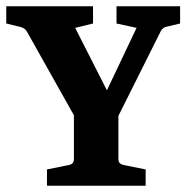

<svg xmlns="http://www.w3.org/2000/svg" viewBox="-29 -593 598 613"><path d="M226 -191 57 -492Q50 -504 36 -507L-9 -518V-573H268V-518L211 -504L332 -266H294L407 -504L343 -518V-573H546V-518L504 -508Q497 -507 492 -503Q487 -499 484 -493L333 -191ZM121 0V-52L190 -66Q207 -69 207 -85V-241H349V-85Q349 -69 367 -66L436 -52V0Z"/></svg>

Font: Yrsa
Style: Bold
Weight: 700
Version: Version 2.004